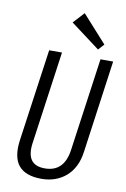

<svg xmlns="http://www.w3.org/2000/svg" viewBox="-101 -995 698 1061"><g transform="rotate(10 247.5 -464.5)"><path d="M209 7Q119 7 80.5 -39.5Q42 -86 55 -182L128 -700H200L127 -180Q118 -117 140 -85Q162 -53 217 -53Q326 -53 343 -180L416 -700H487L415 -182Q409 -135 391 -99.5Q373 -64 345.5 -40.5Q318 -17 283.5 -5Q249 7 209 7ZM423 -784 393 -751 229 -874 286 -936Z"/></g></svg>

Font: Pathway Extreme Condensed Light
Style: Italic
Weight: 300
Width: 3
Italic angle: -8°
Version: Version 1.001;gftools[0.9.26]